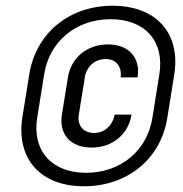

<svg xmlns="http://www.w3.org/2000/svg" viewBox="-20 -760 640 670"><path d="M273 -110C425 -110 542 -206 564 -350L588 -500C611 -644 525 -740 373 -740C221 -740 105 -644 82 -500L58 -350C36 -206 121 -110 273 -110ZM280 -157C161 -157 91 -234 110 -350L134 -500C152 -616 246 -693 366 -693C486 -693 555 -616 536 -500L512 -350C494 -234 401 -157 280 -157ZM300 -245C372 -245 428 -291 439 -360H380C373 -322 345 -296 308 -296C271 -296 249 -322 255 -360L276 -490C282 -528 311 -554 349 -554C385 -554 406 -528 401 -490H460C471 -559 429 -605 357 -605C284 -605 228 -559 217 -490L196 -360C185 -291 227 -245 300 -245Z"/></svg>

Font: JetBrains Mono Light
Style: Italic
Weight: 336
Italic angle: -9°
Monospace: yes
Designer: Philipp Nurullin, Konstantin Bulenkov
Foundry: JetBrains
Version: Version 2.305